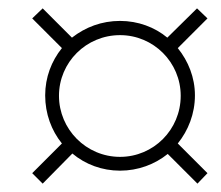

<svg xmlns="http://www.w3.org/2000/svg" viewBox="-20 -588 529 459"><path d="M82 -149 153 -221C184 -195 224 -180 267 -180C310 -180 350 -195 381 -220L452 -149L476 -174L405 -245C430 -276 446 -316 446 -360C446 -403 430 -442 405 -473L476 -544L451 -568L380 -498C350 -523 310 -538 267 -538C223 -538 184 -523 152 -498L82 -568L57 -544L128 -473C103 -442 88 -403 88 -360C88 -316 103 -276 128 -245L57 -174ZM267 -213C186 -213 121 -279 121 -359C121 -439 186 -504 267 -504C347 -504 412 -439 412 -359C412 -278 347 -213 267 -213Z"/></svg>

Font: Noto Serif Condensed ExtraLight
Style: Italic
Weight: 200
Width: 3
Italic angle: -12°
Designer: Monotype Design Team
Foundry: Monotype Imaging Inc.
Version: Version 2.013